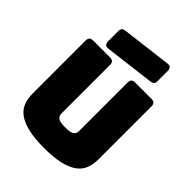

<svg xmlns="http://www.w3.org/2000/svg" viewBox="-264 -1110 1274 1274"><g transform="rotate(45 373.0 -473.0)"><path d="M682 -189Q682 -143 668.5 -105.5Q655 -68 620.5 -41.5Q586 -15 526 0Q466 15 373 15Q280 15 220 0Q160 -15 125.5 -41.5Q91 -68 77.5 -105.5Q64 -143 64 -189V-684Q64 -703 72.5 -711.5Q81 -720 100 -720H257Q276 -720 284.5 -711.5Q293 -703 293 -684V-228Q293 -208 308 -194.5Q323 -181 375 -181Q428 -181 443 -194.5Q458 -208 458 -228V-684Q458 -703 466.5 -711.5Q475 -720 494 -720H646Q665 -720 673.5 -711.5Q682 -703 682 -684ZM556 -796 207 -753Q190 -751 181.5 -760Q173 -769 173 -786V-882Q173 -901 181.5 -908.5Q190 -916 209 -918L558 -961Q575 -963 583.5 -954Q592 -945 592 -928V-832Q592 -813 583.5 -805.5Q575 -798 556 -796Z"/></g></svg>

Font: Bungee
Style: Regular
Weight: 400
Designer: David Jonathan Ross
Foundry: David Jonathan Ross
Version: Version 1.001;PS 1.0;hotconv 1.0.72;makeotf.lib2.5.5900